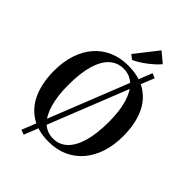

<svg xmlns="http://www.w3.org/2000/svg" viewBox="-309 -1110 1329 1329"><g transform="rotate(45 356.0 -445.0)"><path d="M520.5 -833.5 555.5 -819.5 190.5 98.5 155.5 85.5ZM349.5 11.5Q240 12 168 -35.8Q96 -83.5 61 -168.2Q26 -253 26 -363.5Q26 -452.5 49.8 -524.2Q73.5 -596 118 -647Q162.5 -698 225 -725.2Q287.5 -752.5 364.5 -752.5Q473.5 -752 544.5 -706Q615.5 -660 650.5 -577Q685.5 -494 685.5 -382.5Q685.5 -293.5 662 -221.2Q638.5 -149 594.2 -97Q550 -45 488.2 -17Q426.5 11 349.5 11.5ZM354.5 -26Q413 -26 456 -66Q499 -106 522.2 -185.2Q545.5 -264.5 545.5 -382.5Q545.5 -484 524.2 -558.5Q503 -633 461 -673.8Q419 -714.5 357 -714.5Q298 -714.5 255 -676Q212 -637.5 188.8 -559.5Q165.5 -481.5 165.5 -363.5Q165.5 -259.5 186.8 -183.8Q208 -108 250 -67Q292 -26 354.5 -26ZM354.5 -798 322.5 -823.5 452.5 -989 526.5 -927.5Q513 -911 492.8 -892.2Q472.5 -873.5 449 -855.5Q425.5 -837.5 401.5 -822.5Q377.5 -807.5 355.5 -798Z"/></g></svg>

Font: Merriweather 96pt SemiBold
Style: Regular
Weight: 600
Version: Version 2.100